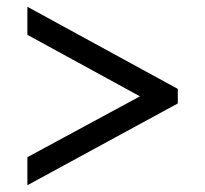

<svg xmlns="http://www.w3.org/2000/svg" viewBox="-20 -642 607 568"><path d="M61 -94V-177L394 -357L61 -539V-622L506 -379V-336Z"/></svg>

Font: Noto Serif ExtraBold
Style: Regular
Weight: 800
Designer: Monotype Design Team
Foundry: Monotype Imaging Inc.
Version: Version 2.014